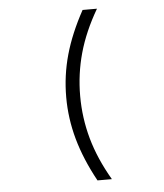

<svg xmlns="http://www.w3.org/2000/svg" viewBox="-55 -746 760 891"><g transform="rotate(-5 325.0 -301.0)"><path d="M363 96Q306 -8 279 -105Q252 -202 252 -301Q252 -402 279 -498Q306 -594 363 -698H430Q371 -597 344 -500Q317 -403 317 -301Q317 -199 344 -102Q371 -5 430 96Z"/></g></svg>

Font: Azeret Mono ExtraLight
Style: Regular
Weight: 250
Designer: Martin Vácha
Foundry: Displaay
Version: Version 1.002